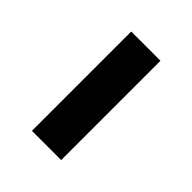

<svg xmlns="http://www.w3.org/2000/svg" viewBox="-6 -470 339 339"><g transform="rotate(-45 163.5 -300.5)"><path d="M40 -337H288V-264H40Z"/></g></svg>

Font: Hanken Grotesk Medium
Style: Regular
Weight: 500
Designer: Alfredo Marco Pradil
Foundry: Hanken Design Co.
Version: Version 3.014